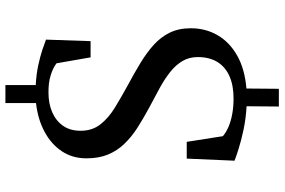

<svg xmlns="http://www.w3.org/2000/svg" viewBox="-187 -713 1027 693"><g transform="rotate(-90 326.5 -366.5)"><path d="M288.5 126.5 289.5 10Q244.5 7.5 204.8 -1Q165 -9.5 135.8 -18.8Q106.5 -28 93 -33.5L100.5 -206H161L181.5 -75.5Q195 -64 215.2 -55.2Q235.5 -46.5 261.5 -41.8Q287.5 -37 317.5 -37Q365.5 -37 399 -52.2Q432.5 -67.5 449.8 -96.2Q467 -125 467 -166Q467 -197.5 452.5 -221.8Q438 -246 412.8 -266Q387.5 -286 354.5 -304Q321.5 -322 284.5 -341.5Q245.5 -362.5 212.2 -383.8Q179 -405 154 -431Q129 -457 115.2 -490.2Q101.5 -523.5 101.5 -568Q101.5 -618.5 127.2 -657Q153 -695.5 198 -719.5Q243 -743.5 301 -750V-860.5H366V-751Q404.5 -749 437 -742Q469.5 -735 493.5 -727Q517.5 -719 530 -714L524.5 -553H466L444.5 -676Q428.5 -688.5 401.5 -697Q374.5 -705.5 338 -705Q299.5 -705 268.5 -691.8Q237.5 -678.5 219.2 -652.8Q201 -627 201 -589Q201 -547 224.2 -517.5Q247.5 -488 284.8 -465.2Q322 -442.5 364 -419.5Q408 -396 445.5 -373.2Q483 -350.5 511 -325.2Q539 -300 555 -267.5Q571 -235 571 -191.5Q571 -138 546 -94.8Q521 -51.5 472.5 -24Q424 3.5 353.5 9.5L352.5 126.5Z"/></g></svg>

Font: Merriweather 48pt
Style: Regular
Weight: 400
Version: Version 2.100